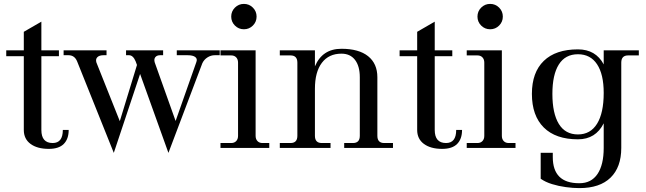

<svg xmlns="http://www.w3.org/2000/svg" viewBox="-20 -758 3311 984"><path d="M230 5Q171 5 136.5 -20.5Q102 -46 102 -92V-470H12V-500H102V-595L192 -647V-500H282V-470H192V-92Q192 -25 250 -25Q302 -25 302 -92H332Q332 -46 307 -20.5Q282 5 230 5Z M563 25 375 -444Q362 -475 331 -475H306V-500H526V-475H511Q489 -475 479 -465Q469 -455 474 -438L594 -137L682 -425L675 -444Q662 -475 641 -475H626V-500H816V-475H801Q784 -475 776 -465Q768 -455 773 -438L880 -138L986 -439Q993 -456 981 -465.5Q969 -475 941 -475H886V-500H1106V-475H1081Q1061 -475 1043.5 -464Q1026 -453 1017 -434L843 26V25L698 -379L563 26Z M1230 -608Q1203 -608 1184 -627Q1165 -646 1165 -673Q1165 -700 1184 -719Q1203 -738 1230 -738Q1257 -738 1276 -719Q1295 -700 1295 -673Q1295 -646 1276 -627Q1257 -608 1230 -608ZM1110 0V-25H1165Q1181 -25 1190.5 -35Q1200 -45 1200 -62V-437Q1200 -454 1190.5 -464Q1181 -474 1165 -474H1110V-500H1290V-62Q1290 -45 1299.5 -35Q1309 -25 1325 -25H1360V0Z M1414 0V-25H1469Q1504 -25 1504 -62V-437Q1504 -474 1469 -474H1414V-500H1594V-418Q1632 -508 1730 -508Q1819 -508 1866.5 -470Q1914 -432 1914 -362V-62Q1914 -25 1949 -25H1994V0H1744V-25H1789Q1824 -25 1824 -62V-362Q1824 -419 1799.5 -451Q1775 -483 1730 -483Q1665 -483 1629.5 -436Q1594 -389 1594 -303V-62Q1594 -25 1629 -25H1674V0Z M2246 5Q2187 5 2152.5 -20.5Q2118 -46 2118 -92V-470H2028V-500H2118V-595L2208 -647V-500H2298V-470H2208V-92Q2208 -25 2266 -25Q2318 -25 2318 -92H2348Q2348 -46 2323 -20.5Q2298 5 2246 5Z M2492 -608Q2465 -608 2446 -627Q2427 -646 2427 -673Q2427 -700 2446 -719Q2465 -738 2492 -738Q2519 -738 2538 -719Q2557 -700 2557 -673Q2557 -646 2538 -627Q2519 -608 2492 -608ZM2372 0V-25H2427Q2443 -25 2452.5 -35Q2462 -45 2462 -62V-437Q2462 -454 2452.5 -464Q2443 -474 2427 -474H2372V-500H2552V-62Q2552 -45 2561.5 -35Q2571 -25 2587 -25H2622V0Z M2942 -69Q3006 -69 3040 -124Q3074 -179 3074 -282Q3074 -377 3040 -428.5Q3006 -480 2942 -480Q2877 -480 2844 -427.5Q2811 -375 2811 -277Q2811 -177 2844 -123Q2877 -69 2942 -69ZM2942 -44Q2828 -44 2767 -104.5Q2706 -165 2706 -277Q2706 -387 2767 -446Q2828 -505 2942 -505Q3033 -505 3074 -428V-500H3254V-474H3199Q3164 -474 3164 -437V0Q3164 99 3109 152.5Q3054 206 2950 206H2948Q2917 206 2880 201Q2843 196 2809 185.5Q2775 175 2751 158V25H2813V47Q2813 181 2948 181H2950Q3010 181 3042 134Q3074 87 3074 0V-126Q3033 -44 2942 -44Z"/></svg>

Font: Bentinck
Style: Regular
Weight: 400
Designer: Jörg Drees
Foundry: Jörg Drees
Version: Version 1.000; ttfautohint (v1.8.4.7-5d5b)